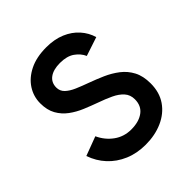

<svg xmlns="http://www.w3.org/2000/svg" viewBox="-195 -849 998 998"><g transform="rotate(-45 304.0 -350.0)"><path d="M308 12Q244 12 191.8 -10.2Q139.5 -32.5 102.8 -72.2Q66 -112 48 -165L153.5 -204.5Q175.5 -156.5 216.5 -126.8Q257.5 -97 311 -97Q367 -97 401 -122Q435 -147 435 -195Q435 -228 415 -250.2Q395 -272.5 361.5 -288.2Q328 -304 288 -318Q250.5 -331.5 212 -347.5Q173.5 -363.5 142 -386.8Q110.5 -410 91.2 -444.2Q72 -478.5 72 -528Q72 -578 99 -619.8Q126 -661.5 177 -686.8Q228 -712 300 -712Q359.5 -712 405 -692.8Q450.5 -673.5 480 -640.2Q509.5 -607 521.5 -565.5L417.5 -531Q404 -561.5 373.8 -582.8Q343.5 -604 293 -604Q244 -604 216.5 -583.8Q189 -563.5 189 -527Q189 -501 207.5 -483.2Q226 -465.5 257.2 -452Q288.5 -438.5 326 -425Q366 -410.5 405.8 -393Q445.5 -375.5 478.8 -350Q512 -324.5 531.8 -287Q551.5 -249.5 551.5 -195.5Q551.5 -129.5 519.5 -83.2Q487.5 -37 432.2 -12.5Q377 12 308 12Z"/></g></svg>

Font: Overpass SemiBold
Style: Regular
Weight: 600
Designer: Delve Withrington, Dave Bailey, Thomas Jockin
Foundry: Delve Fonts LLC
Version: Version 4.000